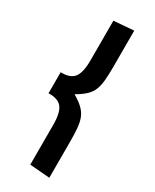

<svg xmlns="http://www.w3.org/2000/svg" viewBox="-232 -810 843 1042"><g transform="rotate(30 189.0 -289.0)"><path d="M278 172 153 162V-87Q153 -164 128.5 -194.5Q104 -225 45 -223V-355Q104 -353 128.5 -383.5Q153 -414 153 -491V-740L278 -750V-525Q278 -476 275 -440.5Q272 -405 262 -379Q252 -353 230 -332Q208 -311 170 -289Q208 -267 230 -245.5Q252 -224 262 -198Q272 -172 275 -137Q278 -102 278 -53Z"/></g></svg>

Font: Secular One
Style: Regular
Weight: 400
Designer: Michal Sahar
Foundry: Hagilda
Version: Version 1.002; ttfautohint (v1.8.4.7-5d5b);gftools[0.9.29]